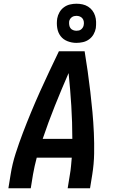

<svg xmlns="http://www.w3.org/2000/svg" viewBox="-20 -1010 640 1030"><path d="M25 0 37 -74Q46 -131 64 -187Q82 -243 103 -298Q124 -353 147 -408.5Q170 -464 194.5 -518.5Q219 -573 244.5 -627Q270 -681 296 -735H434Q443 -681 450.5 -627Q458 -573 464.5 -518Q471 -463 476 -408.5Q481 -354 483.5 -298Q486 -242 485 -186Q484 -130 475 -74L463 0H343L355 -74Q359 -96 361 -119Q363 -142 365 -164H177Q171 -142 166 -119Q161 -96 157 -74L145 0ZM209 -265H368Q368 -354 362.5 -442.5Q357 -531 348 -618Q310 -531 274.5 -442.5Q239 -354 209 -265ZM390 -780Q365 -780 342 -789Q319 -798 305 -816.5Q291 -835 287 -860Q283 -885 287 -911Q290 -928 299 -944Q308 -960 323 -971Q338 -982 355.5 -986Q373 -990 390 -990Q407 -990 423 -986.5Q439 -983 452.5 -974.5Q466 -966 475.5 -953.5Q485 -941 490 -925.5Q495 -910 495.5 -893Q496 -876 494 -859Q491 -842 482 -826Q473 -810 458 -799Q443 -788 425 -784Q407 -780 390 -780ZM390 -845Q397 -845 403.5 -846.5Q410 -848 415.5 -852.5Q421 -857 424.5 -863Q428 -869 429 -875Q431 -885 429.5 -894.5Q428 -904 422.5 -911Q417 -918 408.5 -921.5Q400 -925 390 -925Q384 -925 377.5 -923.5Q371 -922 365 -917.5Q359 -913 355.5 -907Q352 -901 351 -895Q350 -885 351.5 -875.5Q353 -866 358 -859Q363 -852 372 -848.5Q381 -845 390 -845Z"/></svg>

Font: Iosevka Curly Extended Oblique
Style: Bold
Weight: 700
Width: 7
Italic angle: -9°
Monospace: yes
Designer: Belleve Invis
Foundry: Belleve Invis
Version: Version 11.1.0; ttfautohint (v1.8.3)